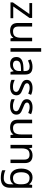

<svg xmlns="http://www.w3.org/2000/svg" viewBox="1838 -2638 1040 4756"><g transform="rotate(90 2358.0 -260.0)"><path d="M431 0H39V-58L327 -468H56V-536H424V-470L140 -68H431Z M1003 -536V0H931L918 -71H914Q888 -29 842 -9.5Q796 10 744 10Q647 10 598 -36.5Q549 -83 549 -185V-536H638V-191Q638 -63 757 -63Q846 -63 880.5 -113Q915 -163 915 -257V-536Z M1261 0H1173V-760H1261Z M1634 -545Q1732 -545 1779 -502Q1826 -459 1826 -365V0H1762L1745 -76H1741Q1706 -32 1667.5 -11Q1629 10 1561 10Q1488 10 1440 -28.5Q1392 -67 1392 -149Q1392 -229 1455 -272.5Q1518 -316 1649 -320L1740 -323V-355Q1740 -422 1711 -448Q1682 -474 1629 -474Q1587 -474 1549 -461.5Q1511 -449 1478 -433L1451 -499Q1486 -518 1534 -531.5Q1582 -545 1634 -545ZM1660 -259Q1560 -255 1521.5 -227Q1483 -199 1483 -148Q1483 -103 1510.5 -82Q1538 -61 1581 -61Q1649 -61 1694 -98.5Q1739 -136 1739 -214V-262Z M2341 -148Q2341 -70 2283 -30Q2225 10 2127 10Q2071 10 2030.5 1Q1990 -8 1959 -24V-104Q1991 -88 2036.5 -74.5Q2082 -61 2129 -61Q2196 -61 2226 -82.5Q2256 -104 2256 -140Q2256 -160 2245 -176Q2234 -192 2205.5 -208Q2177 -224 2124 -244Q2072 -264 2035 -284Q1998 -304 1978 -332Q1958 -360 1958 -404Q1958 -472 2013.5 -509Q2069 -546 2159 -546Q2208 -546 2250.5 -536.5Q2293 -527 2330 -510L2300 -440Q2266 -454 2229 -464Q2192 -474 2153 -474Q2099 -474 2070.5 -456.5Q2042 -439 2042 -409Q2042 -387 2055 -371.5Q2068 -356 2098.5 -341.5Q2129 -327 2180 -307Q2231 -288 2267 -268Q2303 -248 2322 -219.5Q2341 -191 2341 -148Z M2820 -148Q2820 -70 2762 -30Q2704 10 2606 10Q2550 10 2509.5 1Q2469 -8 2438 -24V-104Q2470 -88 2515.5 -74.5Q2561 -61 2608 -61Q2675 -61 2705 -82.5Q2735 -104 2735 -140Q2735 -160 2724 -176Q2713 -192 2684.5 -208Q2656 -224 2603 -244Q2551 -264 2514 -284Q2477 -304 2457 -332Q2437 -360 2437 -404Q2437 -472 2492.5 -509Q2548 -546 2638 -546Q2687 -546 2729.5 -536.5Q2772 -527 2809 -510L2779 -440Q2745 -454 2708 -464Q2671 -474 2632 -474Q2578 -474 2549.5 -456.5Q2521 -439 2521 -409Q2521 -387 2534 -371.5Q2547 -356 2577.5 -341.5Q2608 -327 2659 -307Q2710 -288 2746 -268Q2782 -248 2801 -219.5Q2820 -191 2820 -148Z M3398 -536V0H3326L3313 -71H3309Q3283 -29 3237 -9.5Q3191 10 3139 10Q3042 10 2993 -36.5Q2944 -83 2944 -185V-536H3033V-191Q3033 -63 3152 -63Q3241 -63 3275.5 -113Q3310 -163 3310 -257V-536Z M3826 -546Q3922 -546 3971 -499.5Q4020 -453 4020 -349V0H3933V-343Q3933 -472 3813 -472Q3724 -472 3690 -422Q3656 -372 3656 -278V0H3568V-536H3639L3652 -463H3657Q3683 -505 3729 -525.5Q3775 -546 3826 -546Z M4376 -546Q4429 -546 4471.5 -526Q4514 -506 4544 -465H4549L4561 -536H4631V9Q4631 124 4572.5 182Q4514 240 4391 240Q4273 240 4198 206V125Q4277 167 4396 167Q4465 167 4504.5 126.5Q4544 86 4544 16V-5Q4544 -17 4545 -39.5Q4546 -62 4547 -71H4543Q4489 10 4377 10Q4273 10 4214.5 -63Q4156 -136 4156 -267Q4156 -395 4214.5 -470.5Q4273 -546 4376 -546ZM4388 -472Q4321 -472 4284 -418.5Q4247 -365 4247 -266Q4247 -167 4283.5 -114.5Q4320 -62 4390 -62Q4471 -62 4508 -105.5Q4545 -149 4545 -246V-267Q4545 -377 4507 -424.5Q4469 -472 4388 -472Z"/></g></svg>

Font: Noto Sans Manichaean
Style: Regular
Weight: 400
Designer: Monotype Design Team
Foundry: Monotype Imaging Inc.
Version: Version 2.005; ttfautohint (v1.8.4.7-5d5b)